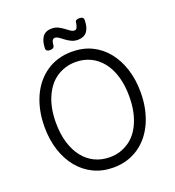

<svg xmlns="http://www.w3.org/2000/svg" viewBox="-198 -1314 1358 1487"><g transform="rotate(-20 481.0 -570.0)"><path d="M482 19Q391 19 318 -16.5Q245 -52 193 -116Q141 -180 113 -267Q85 -354 85 -459Q85 -528 97.5 -590Q110 -652 134 -705.5Q158 -759 192.5 -801Q227 -843 271.5 -873.5Q316 -904 369 -919.5Q422 -935 482 -935Q573 -935 645.5 -900Q718 -865 769.5 -801Q821 -737 849 -650Q877 -563 877 -459Q877 -389 864.5 -327Q852 -265 828 -211.5Q804 -158 769.5 -115.5Q735 -73 691 -43Q647 -13 594.5 3Q542 19 482 19ZM482 -66Q527 -66 565.5 -78Q604 -90 638 -112.5Q672 -135 698.5 -168.5Q725 -202 744 -246Q763 -290 773 -343Q783 -396 783 -459Q783 -551 761 -624Q739 -697 698.5 -747.5Q658 -798 603 -824Q548 -850 482 -850Q438 -850 398.5 -838Q359 -826 325 -803.5Q291 -781 264.5 -747.5Q238 -714 218.5 -670Q199 -626 189 -573.5Q179 -521 179 -459Q179 -366 201.5 -293Q224 -220 264.5 -169Q305 -118 360.5 -92Q416 -66 482 -66ZM330 -1004Q296 -1004 296 -1030Q298 -1093 322.5 -1125Q347 -1157 396 -1157Q426 -1157 449.5 -1145.5Q473 -1134 492 -1119.5Q511 -1105 527.5 -1093.5Q544 -1082 560 -1082Q574 -1082 581.5 -1098Q589 -1114 591 -1137Q592 -1159 625 -1159Q644 -1159 652.5 -1152Q661 -1145 661 -1131Q660 -1068 635 -1036.5Q610 -1005 560 -1005Q531 -1005 507 -1016.5Q483 -1028 463.5 -1043Q444 -1058 427.5 -1069.5Q411 -1081 396 -1081Q382 -1081 375 -1068.5Q368 -1056 366 -1030Q365 -1017 356 -1010.5Q347 -1004 330 -1004Z"/></g></svg>

Font: Playwrite DE Grund
Style: Regular
Weight: 400
Designer: Veronika Burian, José Scaglione
Foundry: TypeTogether
Version: Version 1.002